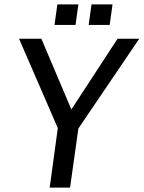

<svg xmlns="http://www.w3.org/2000/svg" viewBox="-20 -857 656 877"><path d="M207 0H300L338 -270L616 -680H517L306 -357L169 -680H67L244 -272ZM385 -743H481L494 -837H398ZM229 -743H325L338 -837H242Z"/></svg>

Font: Ronzino Oblique
Style: Italic
Weight: 400
Italic angle: -8°
Designer: Nunzio Mazzaferro
Foundry: Collletttivo
Version: Version 1.000;Glyphs 3.3 (3337)